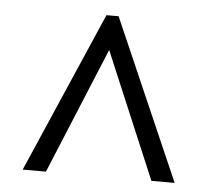

<svg xmlns="http://www.w3.org/2000/svg" viewBox="-40 -757 591 535"><g transform="rotate(5 255.0 -489.5)"><path d="M42 -265H107L253 -618L402 -265H467L271 -714H237Z"/></g></svg>

Font: Noto Serif Armenian SemiCondensed Medium
Style: Regular
Weight: 500
Width: 4
Designer: Monotype Design Team
Foundry: Monotype Imaging Inc.
Version: Version 2.008